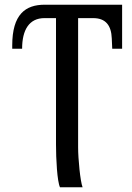

<svg xmlns="http://www.w3.org/2000/svg" viewBox="-20 -556 559 816"><path d="M235 240H331C321 214 312 119 312 70V-479H376C430 -479 453 -447 455 -393L457 -349H499V-536H170C88 -536 32 -495 32 -363V-349H74C74 -429 104 -479 169 -479H218V58C218 120 223 215 235 240Z"/></svg>

Font: Noto Serif Thai
Style: Regular
Weight: 400
Designer: Monotype Design Team
Foundry: Monotype Imaging Inc.
Version: Version 1.901